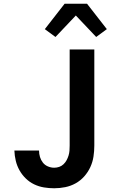

<svg xmlns="http://www.w3.org/2000/svg" viewBox="-20 -1000 640 1028"><path d="M270 8Q243 8 215.5 3.5Q188 -1 163 -13Q138 -25 118 -44.5Q98 -64 84.5 -88Q71 -112 64.5 -139Q58 -166 57 -194H189Q189 -176 194 -159.5Q199 -143 209.5 -129.5Q220 -116 236.5 -109Q253 -102 270 -102Q284 -102 297 -106.5Q310 -111 320 -120.5Q330 -130 336.5 -142Q343 -154 347 -167Q351 -180 352 -193.5Q353 -207 353 -221V-735H485V-221Q485 -191 480.5 -161.5Q476 -132 463.5 -105Q451 -78 431 -55.5Q411 -33 385 -18.5Q359 -4 329.5 2Q300 8 270 8ZM277 -802 220 -844 326 -980H446L552 -844L495 -802L386 -917Z"/></svg>

Font: Iosevka Aile Extrabold
Style: Regular
Weight: 800
Designer: Belleve Invis
Foundry: Belleve Invis
Version: Version 27.3.5; ttfautohint (v1.8.4)